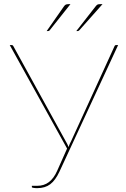

<svg xmlns="http://www.w3.org/2000/svg" viewBox="-20 -922 622 946"><path d="M562 -700 273 -76.5Q253 -33.5 227.5 -14.2Q202 5 163.5 5Q160.5 5 155.8 4.8Q151 4.5 147 4Q143 3.5 140 2.5Q137 1.5 137 0.5V-6.5H163.5Q197 -6.5 221 -24.8Q245 -43 261.5 -80L310.5 -190L28 -700H38Q42.5 -700 45 -696L302.5 -228.5Q306.5 -221.5 310.8 -213.5Q315 -205.5 317.5 -197.5Q320 -205.5 323.8 -213.2Q327.5 -221 331.5 -229L545 -696Q547 -700 552 -700ZM327 -901.5 225 -773Q222.5 -769 217 -769H210L295 -890.5Q299.5 -897 304 -899.2Q308.5 -901.5 317 -901.5ZM485 -901.5 371 -773Q367 -769 363 -769H356L451 -890.5Q456.5 -897.5 460.5 -899.5Q464.5 -901.5 473 -901.5Z"/></svg>

Font: Lato 2
Style: Regular
Weight: 100
Designer: Lukasz Dziedzic with Adam Twardoch and Botio Nikoltchev
Foundry: tyPoland Lukasz Dziedzic
Version: Version 2.015; 2015-08-06; http://www.latofonts.com/